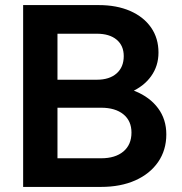

<svg xmlns="http://www.w3.org/2000/svg" viewBox="-20 -735 715 755"><path d="M71 0V-715H368.3Q439.1 -715 492.1 -691.8Q545 -668.6 574.1 -626.7Q603.2 -584.7 603.2 -528.4Q603.2 -475.7 574.1 -435.2Q545 -394.6 492.1 -371.8Q439.1 -349 368.3 -349H216V-400.1H377.2Q454.3 -400.1 511.9 -376.4Q569.5 -352.7 601.7 -309.2Q634 -265.8 634 -206.5Q634 -144.9 601.9 -98.1Q569.7 -51.4 512 -25.7Q454.3 0 377.2 0ZM206 -112.6H377.8Q433.2 -112.6 465.1 -139.2Q497 -165.9 497 -213.8Q497 -259.7 465.1 -285.6Q433.2 -311.4 377.8 -311.4H196V-421.5H360.9Q410.4 -421.5 438.5 -446.3Q466.6 -471 466.6 -514.4Q466.6 -555.7 438.5 -579.1Q410.4 -602.4 360.9 -602.4H206Z"/></svg>

Font: Wix Madefor Display
Style: Regular
Weight: 400
Designer: Dalton Maag Ltd
Foundry: Dalton Maag Ltd
Version: Version 3.100